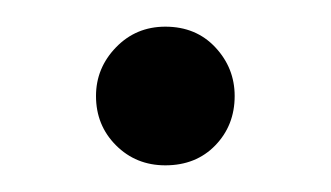

<svg xmlns="http://www.w3.org/2000/svg" viewBox="-20 -119 248 144"><path d="M104 5Q82 5 67 -10Q52 -25 52 -47Q52 -68 67 -83.5Q82 -99 104 -99Q127 -99 141.5 -83.5Q156 -68 156 -47Q156 -25 141.5 -10Q127 5 104 5Z"/></svg>

Font: DM Sans 9pt Light
Style: Regular
Weight: 300
Version: Version 4.004;gftools[0.9.30]